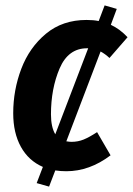

<svg xmlns="http://www.w3.org/2000/svg" viewBox="-20 -619 493 712"><path d="M340 -129 390 -43Q312 16 226 16Q205 16 185 13L162 73L116 60L139 0Q86 -23 57.5 -74.5Q29 -126 29 -199Q29 -285 59 -364Q89 -443 150.5 -494Q212 -545 301 -545Q327 -545 346 -541L368 -599L413 -586L391 -527Q425 -511 453 -481L386 -404Q370 -419 353 -428L226 -95Q238 -93 245 -93Q269 -93 290 -101.5Q311 -110 340 -129ZM185 -121 307 -440H303Q233 -440 201 -365Q169 -290 169 -195Q169 -148 185 -121Z"/></svg>

Font: Fira Sans Condensed SemiBold
Style: Italic
Weight: 600
Width: 3
Italic angle: -8°
Designer: bBox Type GmbH & Carrois Corporate GbR & Edenspiekermann AG
Foundry: bBox Type GmbH & Carrois Corporate GbR & Edenspiekermann AG
Version: Version 4.301